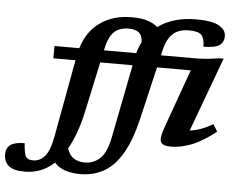

<svg xmlns="http://www.w3.org/2000/svg" viewBox="-226 -819 1380 1125"><g transform="rotate(5 464.0 -256.0)"><path d="M69 -443.5V-516H215Q245.5 -617.5 322.2 -670.5Q399 -723.5 505 -723.5Q564 -723.5 600.5 -711.2Q637 -699 659 -679Q748 -744 883 -744Q976 -744 1017.2 -721Q1058.5 -698 1058.5 -660Q1058.5 -624.5 1032.8 -606.5Q1007 -588.5 939 -588Q938.5 -636 920.5 -656Q902 -676 848 -676Q787 -676 752.5 -645Q718 -614 701.5 -543.5L695.5 -516H890.5Q933 -516 965.8 -519Q998.5 -522 1034.5 -528.5H1063L901.5 -92Q965.5 -98.5 1036.5 -141.5L1062.5 -99Q980 -34.5 916.5 -11.2Q853 12 800.5 12Q752 12 740.5 -9.2Q729 -30.5 752 -95L877 -443.5H678.5L605.5 -131.5Q575 -4 529.2 73Q483.5 150 422.2 184.2Q361 218.5 284.5 218.5Q179.5 218.5 132 164.5Q94.5 199 51 215.8Q7.5 232.5 -41 232.5Q-107 232.5 -135.5 208.5Q-164 184.5 -164 141Q-164 103.5 -138.2 85Q-112.5 66.5 -55.5 66.5Q-51 130.5 -39 147Q-31.5 156.5 -21.5 159.5Q-11.5 162.5 3 162.5Q42 162.5 70.8 129.8Q99.5 97 115.5 11.5L199 -443.5ZM493.5 -655.5Q438.5 -655.5 407.5 -625.2Q376.5 -595 361.5 -523L360 -516H550Q559.5 -551.5 575.5 -582Q574.5 -623 553.5 -639.2Q532.5 -655.5 493.5 -655.5ZM281.5 -150.5Q266.5 -80.5 246 -24.2Q225.5 32 201 75Q214 115 240.5 131.8Q267 148.5 305 148.5Q356 148.5 394 114Q432 79.5 450.5 -14L535 -443.5H344.5Z"/></g></svg>

Font: Newsreader 6pt SemiBold
Style: Italic
Weight: 600
Italic angle: -17°
Designer: Hugues Gentile
Foundry: Production Type
Version: Version 1.003; ttfautohint (v1.8.3)